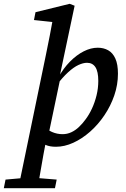

<svg xmlns="http://www.w3.org/2000/svg" viewBox="-90 -756 658 1006"><path d="M-70 230 -61 185 52 175H84L207 185L198 230ZM6 230 150 -466Q161 -520 170.5 -568Q180 -616 189 -667L219 -637L88 -651L96 -692L275 -736L301 -726L224 -362L228 -355L162 -40L154 -33Q146 10 137.5 54.5Q129 99 122 143Q115 187 107 230ZM203 13Q171 13 149.5 3.5Q128 -6 108 -24L134 -99Q156 -76 182.5 -64.5Q209 -53 238 -53Q262 -53 283.5 -63Q305 -73 323.5 -90.5Q342 -108 358 -130Q377 -155 392 -187.5Q407 -220 416 -257Q425 -294 425 -332Q425 -381 410 -404Q395 -427 366 -427Q346 -427 321 -415.5Q296 -404 266.5 -377Q237 -350 202 -304L193 -349H215Q242 -398 276.5 -433Q311 -468 348.5 -487Q386 -506 422 -506Q453 -506 477 -492.5Q501 -479 514.5 -449Q528 -419 528 -370Q528 -312 509 -256.5Q490 -201 457 -152Q424 -103 382 -66Q340 -29 294 -8Q248 13 203 13Z"/></svg>

Font: Source Serif 4 Medium
Style: Italic
Weight: 500
Italic angle: -12°
Designer: Frank Grießhammer
Foundry: Adobe Systems Incorporated
Version: Version 4.004;hotconv 1.0.116;makeotfexe 2.5.65601